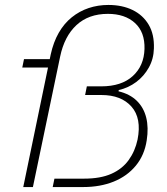

<svg xmlns="http://www.w3.org/2000/svg" viewBox="-20 -756 674 776"><path d="M74 0 185 -536Q196 -586 217.5 -623.5Q239 -661 270 -686Q301 -711 338.5 -723.5Q376 -736 418 -736Q474 -736 516 -715.5Q558 -695 581 -656Q604 -617 602 -560Q601 -518 581.5 -483Q562 -448 530.5 -424.5Q499 -401 460 -392L459 -387Q505 -376 533 -348.5Q561 -321 571 -280.5Q581 -240 573 -189Q564 -129 529 -86.5Q494 -44 439.5 -22Q385 0 316 0H193L200 -34H320Q386 -34 430 -53.5Q474 -73 500 -109Q526 -145 536 -192Q553 -278 511.5 -325Q470 -372 390 -372H324L331 -407H389Q471 -407 516.5 -448.5Q562 -490 564 -558Q566 -626 525.5 -663Q485 -700 416 -700Q338 -700 289 -654.5Q240 -609 223 -527L113 0ZM70 -483 77 -517H190L182 -483Z"/></svg>

Font: Mona Sans
Style: Italic
Weight: 200
Italic angle: -11.6951°
Designer: Deni Anggara
Foundry: GitHub
Version: Version 2.000